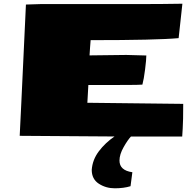

<svg xmlns="http://www.w3.org/2000/svg" viewBox="-20 -726 1040 1027"><path d="M470.7 182.6Q474.6 128.4 509 82.8Q543.5 37.1 594.7 2.4H682.1Q663.6 21.5 641.4 60.8Q619.1 100.1 619.1 132.8Q619.1 185.5 688 195.3L678.2 270Q641.6 281.2 594 281.2Q546.4 281.2 508.5 256.6Q470.7 231.9 470.7 182.6ZM954.6 4.4H643.6L85.4 0.5L93.8 -171.4Q118.7 -688.5 118.7 -701.7Q177.2 -704.1 195.3 -704.1H689.5Q854 -704.1 955.6 -706.1L935.5 -522Q817.4 -511.2 464.8 -511.2Q463.4 -499.5 461.7 -471.7Q460 -443.8 459 -429.7Q599.6 -432.1 655.3 -432.1L762.7 -429.2Q762.7 -407.7 756.1 -355Q749.5 -302.2 741.7 -273.4Q733.9 -271.5 620.1 -271.5H452.6L447.3 -176.3L960 -170.4Q960 -78.1 957.3 -38.8Q954.6 0.5 954.6 4.4Z"/></svg>

Font: Seymour One
Style: Book
Weight: 400
Designer: vernon adams
Foundry: vernon adams
Version: Version 1.000; ttfautohint (v0.93) -l 8 -r 50 -G 200 -x 0 -w